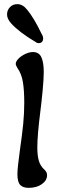

<svg xmlns="http://www.w3.org/2000/svg" viewBox="-20 -896 297 926"><path d="M151 -694Q73 -740 34 -783Q14 -805 14 -826Q14 -847 28 -861.5Q42 -876 63 -876Q90 -876 111 -849Q143 -811 181 -732Q188 -722 188 -710Q188 -700 182.5 -694Q177 -688 167 -688Q158 -688 151 -694ZM64 -56Q64 -86 76 -172Q87 -248 92 -299Q97 -350 97 -401Q97 -460 90.5 -500Q84 -540 64 -568Q56 -581 56 -588Q56 -600 69.5 -613.5Q83 -627 102.5 -636Q122 -645 139 -645Q168 -645 179.5 -620Q191 -595 191 -549Q191 -515 185.5 -457.5Q180 -400 175 -362Q160 -244 160 -185Q160 -145 167.5 -120Q175 -95 194 -78Q201 -71 204 -65Q207 -59 207 -51Q207 -26 182 -8Q157 10 118 10Q91 10 77.5 -4Q64 -18 64 -56Z"/></svg>

Font: AkayaTelivigala
Style: Regular
Weight: 400
Designer: Vaishnavi Murthy Yerkadithaya ( vaishnavimurthy@gmail.com ), Juan Luis Blanco Aristondo ( juan@blancoletters.com )
Version: Version 1.000